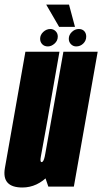

<svg xmlns="http://www.w3.org/2000/svg" viewBox="-49 -830 455 854"><path d="M166 0H279.5L385.5 -600H233L140 -76ZM215.5 -600H64L5.5 -268Q-12 -169.5 -27.2 -82.8Q-42.5 4 50.5 4Q117 4 168.8 -51.2Q220.5 -106.5 237 -201.5L163.5 -208Q155 -156.5 149.8 -132.8Q144.5 -109 136 -109Q128 -109 132.8 -134.2Q137.5 -159.5 157.5 -269.5ZM164 -623.5Q179.5 -623.5 193.8 -636.2Q208 -649 208 -667.5Q208 -682 198.2 -691.5Q188.5 -701 175 -701Q157.5 -701 143.5 -688Q129.5 -675 129.5 -657.5Q129.5 -643 139 -633.2Q148.5 -623.5 164 -623.5ZM290 -623.5Q308 -623.5 321.2 -636.2Q334.5 -649 334.5 -667.5Q334.5 -682 325.8 -691.5Q317 -701 301.5 -701Q284.5 -701 270.8 -688Q257 -675 257 -657.5Q257 -643 266.8 -633.2Q276.5 -623.5 290 -623.5ZM214 -710.5H284.5L258 -809.5H156.5Z"/></svg>

Font: Anybody UltraCondensed ExtraBold
Style: Italic
Weight: 800
Width: 1
Italic angle: -10°
Version: Version 1.113;gftools[0.9.25]